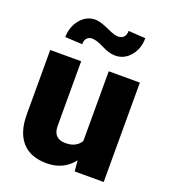

<svg xmlns="http://www.w3.org/2000/svg" viewBox="-139 -850 842 959"><g transform="rotate(20 282.0 -370.5)"><path d="M360.8 -57.1Q308.6 9.8 219.7 9.8Q132.8 9.8 88.1 -40.8Q43.5 -91.3 43.5 -186V-528.3H208V-185.1Q208 -117.2 273.9 -117.2Q330.6 -117.2 354.5 -157.7V-528.3H520V0H365.7ZM469.7 -746.1Q469.7 -690.4 437.3 -651.6Q404.8 -612.8 356.9 -612.8Q324.7 -612.8 285.2 -633.3Q245.6 -653.8 221.2 -653.8Q205.6 -653.8 194.6 -643.1Q183.6 -632.3 183.6 -609.9L92.3 -614.7Q92.3 -668.9 124.8 -708.5Q157.2 -748 204.6 -748Q229 -748 268.6 -730.2Q308.1 -712.4 318.6 -710Q329.1 -707.5 340.8 -707.5Q356.4 -707.5 367.7 -718.3Q378.9 -729 378.9 -751.5Z"/></g></svg>

Font: Roboto
Style: Regular
Weight: 900
Designer: Google
Version: Version 2.001171; 2014